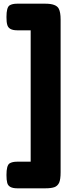

<svg xmlns="http://www.w3.org/2000/svg" viewBox="-20 -793 388 1039"><path d="M72 -773Q47 -773 32 -764Q23 -758 19 -742Q15 -727 15 -701Q15 -673 19 -660Q26 -629 73 -629H146V82H72Q47 82 32 91Q23 97 19 113Q15 128 15 154Q15 181 19 196Q26 226 73 226H227Q256 226 274 220Q291 214 300 196Q308 178 308 139V-687Q308 -727 298 -746Q284 -773 226 -773Z"/></svg>

Font: FredokaOneMacrons
Style: Regular
Weight: 500
Designer: ""
Foundry: ""
Version: ""